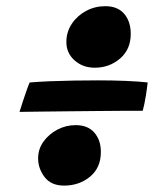

<svg xmlns="http://www.w3.org/2000/svg" viewBox="-20 -629 498 615"><path d="M283.4 -412.1Q245.2 -412.1 218.9 -435.6Q192.6 -459 192.6 -494.2Q192.6 -526.9 210.1 -552.9Q227.5 -578.9 255.9 -594.1Q284.2 -609.2 317.2 -609.2Q357 -609.2 377.9 -584.6Q398.8 -559.9 398.8 -520.4Q398.8 -470.9 364.6 -441.5Q330.4 -412.1 283.4 -412.1ZM185.2 -34.5Q143.8 -34.5 122.9 -61.8Q102.1 -89 102.1 -122.2Q102.1 -151.4 119.2 -175.3Q136.2 -199.2 163.8 -213.8Q191.2 -228.2 222.5 -228.2Q261.5 -228.2 282.3 -204.1Q303.1 -180 303.1 -142.4Q303.1 -91.6 268.4 -63.1Q233.8 -34.5 185.2 -34.5ZM42.5 -270.6Q47.9 -288 54.1 -306.8Q60.2 -325.5 65.9 -341.3Q71.5 -357.1 75 -364.8Q103.6 -367.2 140.1 -368.8Q176.5 -370.2 216 -370.9Q255.5 -371.6 292.9 -371.6Q340.4 -371.6 382.5 -369.9Q424.6 -368.1 453 -364.9Q451.4 -349 447.2 -322.4Q443 -295.8 437.2 -274.2Q419.9 -274.2 380.3 -274.1Q340.8 -273.9 290.6 -273.4Q240.5 -273 190.5 -272.4Q140.5 -271.8 100.6 -271.4Q60.8 -271 42.5 -270.6Z"/></svg>

Font: Grandstander Thin
Style: Italic
Weight: 100
Italic angle: -15°
Designer: Tyler Finck
Foundry: Etcetera Type Co
Version: Version 1.200